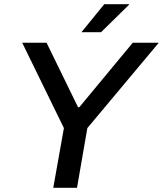

<svg xmlns="http://www.w3.org/2000/svg" viewBox="-20 -888 771 908"><path d="M365.2 -735.8 473.1 -868.2H589.8V-865.2L458 -735.8ZM231.9 0 282.2 -282.2 85 -686H200.2L349.1 -380.9H355L607.9 -686H731L393.1 -282.2L344.2 0Z"/></svg>

Font: Archivo Medium
Style: Italic
Weight: 500
Italic angle: -10°
Designer: Hector Gatti
Foundry: Omnibus-Type
Version: Version 2.001